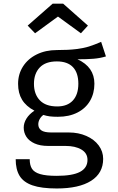

<svg xmlns="http://www.w3.org/2000/svg" viewBox="-20 -830 655 1067"><path d="M568.7 -516.4Q536.9 -506.7 500.8 -503.6Q464.6 -500.5 410.8 -500.5Q504.6 -457.4 504.6 -364.6Q504.6 -311.3 480.3 -269.5Q455.9 -227.7 410 -204.4Q364.1 -181 301.5 -181Q274.9 -181 256.7 -183.3Q238.5 -185.6 221 -191.3Q208.7 -182.6 200.8 -168.5Q192.8 -154.4 192.8 -139Q192.8 -117.9 209.2 -105.9Q225.6 -93.8 265.1 -93.8H362.6Q415.9 -93.8 459.7 -74.6Q503.6 -55.4 528.5 -21.8Q553.3 11.8 553.3 52.8Q553.3 132.3 486.2 174.9Q419 217.4 295.4 217.4Q210.3 217.4 160.3 200Q110.3 182.6 88.7 146.9Q67.2 111.3 67.2 54.9H145.1Q145.1 88.2 157.7 107.9Q170.3 127.7 202.8 137.4Q235.4 147.2 294.9 147.2Q383.1 147.2 424.6 125.1Q466.2 103.1 466.2 58.5Q466.2 21 432.3 1Q398.5 -19 344.1 -19H247.7Q203.1 -19 172.3 -32.8Q141.5 -46.7 126.7 -69.7Q111.8 -92.8 111.8 -120.5Q111.8 -146.7 127.2 -171.3Q142.6 -195.9 171.3 -214.9Q124.6 -239.5 102.6 -275.9Q80.5 -312.3 80.5 -364.1Q80.5 -417.9 107.9 -460.8Q135.4 -503.6 184.4 -527.7Q233.3 -551.8 295.9 -551.8Q361 -551.8 403.6 -557.2Q446.2 -562.6 475.1 -571.8Q504.1 -581 542.1 -597.4ZM168.7 -364.1Q168.7 -306.7 201.3 -272.6Q233.8 -238.5 297.9 -238.5Q354.4 -238.5 384.9 -271.5Q415.4 -304.6 415.4 -364.6Q415.4 -425.6 385.1 -457.2Q354.9 -488.7 295.9 -488.7Q232.8 -488.7 200.8 -454.9Q168.7 -421 168.7 -364.1ZM302.1 -737.9 174.9 -645.1 133.8 -687.7 272.8 -809.7H330.8L468.7 -687.7L429.7 -645.1Z"/></svg>

Font: Fira Code Fixed
Style: Regular
Weight: 400
Monospace: yes
Designer: Carrois Corporate, Edenspiekermann AG, Nikita Prokopov
Foundry: Carrois Corporate, Edenspiekermann AG, Nikita Prokopov
Version: Version 5.002